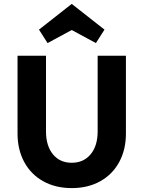

<svg xmlns="http://www.w3.org/2000/svg" viewBox="-20 -952 736 985"><path d="M70 -267V-666H216V-278Q216 -204 251.5 -160.5Q287 -117 348 -117Q409 -117 445 -160.5Q481 -204 481 -278V-666H626V-267Q626 -184 591.5 -120.5Q557 -57 494 -22Q431 13 348 13Q265 13 202 -22Q139 -57 104.5 -120.5Q70 -184 70 -267ZM180 -800 348 -932 516 -800 472 -731 348 -798 224 -731Z"/></svg>

Font: Secular One
Style: Regular
Weight: 400
Designer: Michal Sahar
Foundry: Hagilda
Version: Version 1.000